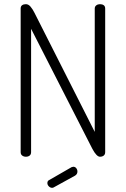

<svg xmlns="http://www.w3.org/2000/svg" viewBox="-20 -751 603 920"><path d="M230 149Q221 149 214 142Q207 135 207 126Q207 115 217 111L323 50Q327 49 331 48Q340 48 345.5 55Q351 62 351 71Q351 84 339 91L239 146Q235 149 230 149ZM423 -37 129 -613V-22Q129 -11 122 -5.5Q115 0 104 0Q94 0 86.5 -5.5Q79 -11 79 -22V-710Q79 -721 86 -726Q93 -731 104 -731Q116 -731 126 -719.5Q136 -708 145 -690L434 -119V-710Q434 -720 441.5 -725.5Q449 -731 459 -731Q470 -731 477 -726Q484 -721 484 -710V-22Q484 -11 477 -5.5Q470 0 459 0Q443 0 423 -37Z"/></svg>

Font: Dosis
Style: Regular
Weight: 400
Designer: Edgar Tolentino, Pablo Impallari, Igino Marini
Foundry: Edgar Tolentino, Pablo Impallari, Igino Marini
Version: Version 1.007;Glyphs 3.1.1 (3134)